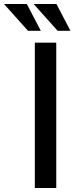

<svg xmlns="http://www.w3.org/2000/svg" viewBox="-72 -939 403 959"><path d="M102 -726H209V0H102ZM-52 -919H62L132 -785H68ZM96 -919H210L280 -785H216Z"/></svg>

Font: Josefin Sans Medium
Style: Regular
Weight: 500
Designer: Santiago Orozco
Foundry: Typemade
Version: Version 2.001